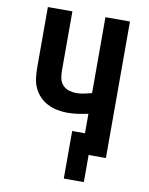

<svg xmlns="http://www.w3.org/2000/svg" viewBox="-95 -804 790 1018"><g transform="rotate(10 300.0 -294.5)"><path d="M320 146V-110H389V-215Q361 -209 333.5 -205Q306 -201 278 -201Q250 -201 222.5 -206.5Q195 -212 170.5 -224.5Q146 -237 126.5 -257.5Q107 -278 96 -303.5Q85 -329 82 -357Q79 -385 79 -413V-735H211V-413Q211 -393 215.5 -373Q220 -353 233.5 -338.5Q247 -324 266.5 -318Q286 -312 306 -312Q327 -312 347.5 -316.5Q368 -321 389 -326V-735H521V0H428V146Z"/></g></svg>

Font: Iosevka Curly XBdEx
Style: Regular
Weight: 800
Width: 7
Monospace: yes
Designer: Belleve Invis
Foundry: Belleve Invis
Version: Version 11.1.0; ttfautohint (v1.8.3)